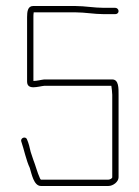

<svg xmlns="http://www.w3.org/2000/svg" viewBox="-20 -643 463 638"><path d="M363 -617H325C293 -617 262 -623 231 -623H90C72 -623 70 -604 70 -586V-372C70 -342 107 -356 128 -358H350C351 -351 353 -336 353 -328V-54C353 -50 345 -46 340 -46H116C115 -47 114 -48 113 -50C103 -72 99 -91 90 -114L82 -138C79 -152 75 -168 70 -179C66 -192 46 -185 51 -172C60 -146 67 -110 79 -85C85 -66 92 -25 116 -25H340C356 -25 374 -39 374 -54V-328C374 -349 375 -379 353 -379H127C117 -378 103 -374 91 -374V-586C91 -591 91 -596 92 -602H231C262 -602 293 -596 325 -596H363C369 -596 374 -600 374 -606C374 -612 369 -617 363 -617Z"/></svg>

Font: Electronic
Style: Thn
Weight: 100
Version: Version 1.011